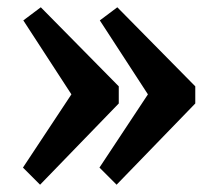

<svg xmlns="http://www.w3.org/2000/svg" viewBox="-20 -514 588 527"><path d="M43 -54 176 -255 44 -458 92 -494 306 -277V-230L90 -7ZM253 -54 386 -255 254 -458 302 -494 516 -277V-230L300 -7Z"/></svg>

Font: Domine
Style: Regular
Weight: 400
Designer: Pablo Impallari, Rodrigo Fuenzalida, Brenda Gallo
Foundry: Pablo Impallari, Rodrigo Fuenzalida, Brenda Gallo
Version: Version 2.000;September 19, 2022;FontCreator 14.0.0.2877 64-